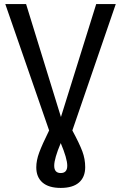

<svg xmlns="http://www.w3.org/2000/svg" viewBox="-20 -709 594 942"><path d="M335 -69Q370 -4 384 33.5Q398 71 398 111Q398 160 367.5 186.5Q337 213 278 213Q219 213 188.5 186.5Q158 160 158 112Q158 78 172.5 39Q187 0 221 -69L6 -689H108L279 -135L452 -689H548ZM278 -7Q246 69 246 104Q246 140 278 140Q310 140 310 104Q310 69 278 -7Z"/></svg>

Font: Fira Sans
Style: Regular
Weight: 400
Designer: bBox Type GmbH & Carrois Corporate GbR & Edenspiekermann AG
Foundry: bBox Type GmbH & Carrois Corporate GbR & Edenspiekermann AG
Version: Version 4.301